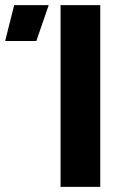

<svg xmlns="http://www.w3.org/2000/svg" viewBox="-170 -725 474 745"><path d="M65 0V-705H219V0ZM-150 -566 -115 -705H19L-29 -566Z"/></svg>

Font: TikTok Sans 24pt
Style: Bold
Weight: 700
Version: Version 4.000